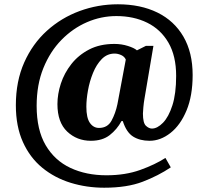

<svg xmlns="http://www.w3.org/2000/svg" viewBox="-20 -734 961 896"><path d="M466 142Q384 142 309.5 119Q235 96 177.5 49Q120 2 87 -71Q54 -144 54 -243Q54 -355 93 -442.5Q132 -530 199 -590.5Q266 -651 351.5 -682.5Q437 -714 530 -714Q636 -714 714.5 -675.5Q793 -637 836 -563Q879 -489 879 -384Q879 -287 850.5 -218.5Q822 -150 775.5 -113.5Q729 -77 678 -77Q633 -77 601.5 -96.5Q570 -116 553 -169H547Q526 -130 492 -103.5Q458 -77 404 -77Q339 -77 293.5 -120Q248 -163 248 -248Q248 -295 264 -344Q280 -393 313 -435Q346 -477 396 -503Q446 -529 514 -529Q547 -529 577 -519.5Q607 -510 619 -499L661 -520H696L654 -272Q651 -255 649 -233.5Q647 -212 647 -204Q647 -160 661 -147Q675 -134 689 -134Q714 -134 740.5 -161Q767 -188 784.5 -242.5Q802 -297 802 -380Q802 -473 766 -535Q730 -597 667 -628Q604 -659 523 -659Q452 -659 386 -630.5Q320 -602 267 -548Q214 -494 182.5 -416.5Q151 -339 151 -240Q151 -128 193 -56.5Q235 15 308.5 49.5Q382 84 477 84Q565 84 634.5 59Q704 34 752 3L777 47Q719 86 646 114Q573 142 466 142ZM442 -137Q482 -137 500.5 -171Q519 -205 528 -248L567 -456Q561 -470 545.5 -477Q530 -484 515 -484Q480 -484 455 -458.5Q430 -433 414 -393.5Q398 -354 390.5 -312Q383 -270 383 -236Q383 -184 399.5 -160.5Q416 -137 442 -137Z"/></svg>

Font: Noto Serif Devanagari ExtraBold
Style: Regular
Weight: 800
Designer: Universal Thirst, Indian Type Foundry and the Monotype Design Team
Foundry: Monotype Imaging Inc.
Version: Version 2.004; ttfautohint (v1.8.4.7-5d5b)